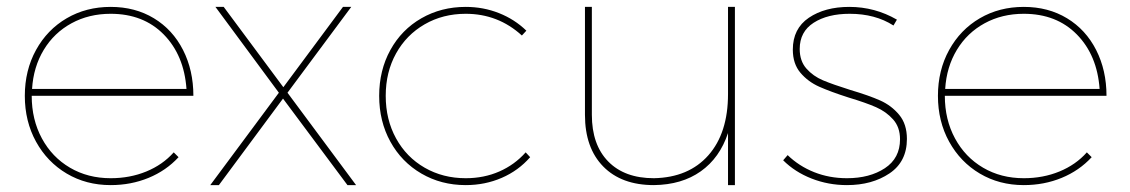

<svg xmlns="http://www.w3.org/2000/svg" viewBox="-20 -537 3278 557"><path d="M484 -95 498 -81Q462 -42 411 -21Q360 0 301 0Q230 0 173.5 -33.5Q117 -67 84.5 -126Q52 -185 52 -259Q52 -333 84.5 -392Q117 -451 173.5 -484Q230 -517 301 -517Q372 -517 426.5 -484Q481 -451 511 -392Q541 -333 541 -259H72Q72 -190 101.5 -135.5Q131 -81 183 -50.5Q235 -20 301 -20Q357 -20 404.5 -39.5Q452 -59 484 -95ZM73 -279H521Q514 -377 455 -437Q396 -497 301 -497Q238 -497 187.5 -469.5Q137 -442 107 -392.5Q77 -343 73 -279Z M629 -517 802 -284 975 -517H999L814 -268L1013 0H988L801 -251L615 0H590L789 -268L605 -517Z M1331 -497Q1265 -497 1212 -466.5Q1159 -436 1129 -382Q1099 -328 1099 -259Q1099 -190 1129 -135.5Q1159 -81 1212 -50.5Q1265 -20 1331 -20Q1384 -20 1428.5 -39.5Q1473 -59 1505 -95L1518 -81Q1484 -42 1435.5 -21Q1387 0 1331 0Q1260 0 1202.5 -33.5Q1145 -67 1112.5 -126Q1080 -185 1080 -259Q1080 -333 1112.5 -392Q1145 -451 1202.5 -484Q1260 -517 1331 -517Q1382 -517 1427.5 -499Q1473 -481 1507 -448L1494 -434Q1425 -497 1331 -497Z M2112 -517V0H2092V-151Q2068 -79 2013 -40Q1958 -1 1877 0Q1783 0 1730 -54Q1677 -108 1677 -204V-517H1697V-204Q1697 -117 1744.5 -68.5Q1792 -20 1877 -20Q1978 -22 2035 -86.5Q2092 -151 2092 -264V-517Z M2445 -497Q2381 -497 2340.5 -471Q2300 -445 2300 -395Q2300 -360 2319.5 -338Q2339 -316 2367.5 -304Q2396 -292 2447 -276Q2501 -260 2533.5 -245.5Q2566 -231 2588.5 -204Q2611 -177 2611 -134Q2611 -68 2560.5 -34Q2510 0 2437 0Q2383 0 2334.5 -19Q2286 -38 2252 -72L2265 -87Q2298 -55 2342 -37.5Q2386 -20 2437 -20Q2503 -20 2547 -49Q2591 -78 2591 -133Q2591 -168 2571 -190.5Q2551 -213 2521.5 -226Q2492 -239 2442 -254Q2389 -271 2356.5 -285.5Q2324 -300 2302 -326Q2280 -352 2280 -393Q2280 -454 2326.5 -485.5Q2373 -517 2444 -517Q2518 -517 2582 -480L2572 -463Q2519 -497 2445 -497Z M3133 -95 3147 -81Q3111 -42 3060 -21Q3009 0 2950 0Q2879 0 2822.5 -33.5Q2766 -67 2733.5 -126Q2701 -185 2701 -259Q2701 -333 2733.5 -392Q2766 -451 2822.5 -484Q2879 -517 2950 -517Q3021 -517 3075.5 -484Q3130 -451 3160 -392Q3190 -333 3190 -259H2721Q2721 -190 2750.5 -135.5Q2780 -81 2832 -50.5Q2884 -20 2950 -20Q3006 -20 3053.5 -39.5Q3101 -59 3133 -95ZM2722 -279H3170Q3163 -377 3104 -437Q3045 -497 2950 -497Q2887 -497 2836.5 -469.5Q2786 -442 2756 -392.5Q2726 -343 2722 -279Z"/></svg>

Font: Montserrat-Arabic Thin
Style: Regular
Weight: 250
Designer: Mohamed Gaber
Foundry: Kief Type Foundry
Version: Version 5.008